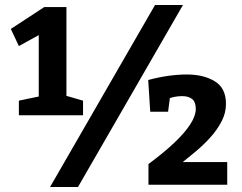

<svg xmlns="http://www.w3.org/2000/svg" viewBox="-20 -734 961 763"><path d="M244 -334 227 -358 310 -334V-276H55V-334L151 -354L134 -334V-610L164 -611L55 -551L23 -619L156 -706H244ZM179 9 596 -714H707L290 9ZM570 0V-82Q632 -128 673.5 -167.5Q715 -207 736.5 -240.5Q758 -274 758 -301Q758 -329 743.5 -340.5Q729 -352 704 -352Q672 -352 644 -340L657 -360L648 -290H577L569 -416Q609 -427 648 -432.5Q687 -438 723 -438Q789 -438 833.5 -411Q878 -384 878 -321Q878 -285 860.5 -251.5Q843 -218 816 -188Q789 -158 756.5 -131Q724 -104 694 -80L692 -90H883V0Z"/></svg>

Font: Bitter Thin
Style: Bold
Weight: 700
Version: Version 3.021